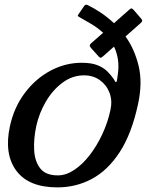

<svg xmlns="http://www.w3.org/2000/svg" viewBox="-20 -801 667 832"><path d="M23 -254Q41 -336.5 87.8 -398.5Q134.5 -460.5 199 -494.8Q263.5 -529 334 -529Q377 -529 403.5 -518Q430 -507 445.5 -491.2Q461 -475.5 471 -461Q476 -454 478 -449.2Q480 -444.5 483.5 -446Q486.5 -447.5 487 -453.2Q487.5 -459 489.5 -471Q496 -510.5 491.2 -542.2Q486.5 -574 474 -599L426 -556.5Q418.5 -550 415 -550.8Q411.5 -551.5 405 -559L374.5 -593Q368.5 -600 369 -604.2Q369.5 -608.5 375.5 -614L427 -659Q402 -681.5 374.8 -697.5Q347.5 -713.5 325.5 -726Q320.5 -729 318 -730.8Q315.5 -732.5 320 -739L344 -774Q350 -783.5 359 -779.5Q386 -766.5 415.8 -746.8Q445.5 -727 474 -700.5L540 -759Q546.5 -765 550 -764.5Q553.5 -764 560 -757L589 -723.5Q595.5 -716.5 596.2 -712.2Q597 -708 589.5 -701L524 -643Q562.5 -589.5 580.5 -516.2Q598.5 -443 578 -349Q550.5 -221.5 499 -142.2Q447.5 -63 378.5 -26Q309.5 11 229 11Q104 11 50.5 -61.5Q-3 -134 23 -254ZM137 -254Q125.5 -199.5 128 -150.8Q130.5 -102 154.2 -71.5Q178 -41 230.5 -41Q266 -41 301.5 -64.5Q337 -88 368.2 -128.2Q399.5 -168.5 423.2 -219.2Q447 -270 458.5 -324Q467.5 -364 454.8 -398.2Q442 -432.5 413 -453.5Q384 -474.5 344 -474.5Q294 -474.5 251.5 -443.2Q209 -412 179.2 -361.5Q149.5 -311 137 -254Z"/></svg>

Font: Besley* Narrow Medium
Style: Italic
Weight: 500
Width: 4
Italic angle: -13°
Designer: Owen Earl
Foundry: indestructible type*
Version: Version 3.000; ttfautohint (v1.8.3)